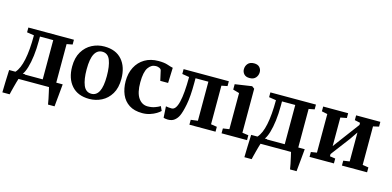

<svg xmlns="http://www.w3.org/2000/svg" viewBox="-85 -1315 4110 2013"><g transform="rotate(15 1970.0 -308.5)"><path d="M-1 180Q-0.5 135 1.8 67.5Q4 0 7 -64.5H75.5Q120 -112 142 -217.5Q164 -323 164 -483L86.5 -495V-547H581V-495L518.5 -483V-64.5H588.5Q586.5 -44 583.5 -10.8Q580.5 22.5 577 59.5Q573.5 96.5 570.2 129Q567 161.5 565.5 180H494.5Q491.5 157 484 121Q476.5 85 468.8 51Q461 17 457 0H126Q121 14 114 39.5Q107 65 99.5 93.2Q92 121.5 86.2 145.2Q80.5 169 78 180ZM181 -64.5 178.5 -61H372.5V-487H228.5V-439.5Q228.5 -352 219 -277Q209.5 -202 193 -147Q176.5 -92 155.5 -64.5Z M635.5 -271.5Q635.5 -368 674.2 -432.5Q713 -497 775.2 -529.2Q837.5 -561.5 909 -561.5Q1034.5 -561.5 1101.2 -485Q1168 -408.5 1168 -279Q1168 -180.5 1129.2 -116.2Q1090.5 -52 1028.2 -20.5Q966 11 894.5 11Q770 11 702.8 -65.5Q635.5 -142 635.5 -271.5ZM903.5 -47Q957 -47 985 -100.8Q1013 -154.5 1013 -267.5Q1013 -376 988.2 -439.5Q963.5 -503 902 -503Q848 -503 819 -449.8Q790 -396.5 790 -282.5Q790 -174 816 -110.5Q842 -47 903.5 -47Z M1217 -268.5Q1217 -354.5 1251.2 -420.8Q1285.5 -487 1348.2 -524.2Q1411 -561.5 1497 -561.5Q1559.5 -561.5 1597.2 -548.5Q1635 -535.5 1658 -531L1652 -365H1567L1543 -472Q1540 -486.5 1521.8 -494.8Q1503.5 -503 1484.5 -503Q1433.5 -503 1401.2 -455.2Q1369 -407.5 1368.5 -297.5Q1368 -183.5 1406.5 -127.8Q1445 -72 1507 -72Q1549.5 -72 1584.2 -84.2Q1619 -96.5 1641.5 -111L1663 -64Q1649 -49 1620.5 -31.5Q1592 -14 1553.2 -1.5Q1514.5 11 1470.5 11Q1383.5 11 1327.5 -25.5Q1271.5 -62 1244.5 -125Q1217.5 -188 1217 -268.5Z M1748 7Q1733.5 7 1721.2 4.8Q1709 2.5 1701 0L1693.5 -122.5Q1704 -120 1722.2 -118.2Q1740.5 -116.5 1757 -116.5Q1803 -116.5 1825.5 -210Q1848 -303.5 1848.5 -482L1771.5 -494.5V-547H2262.5V-494.5L2199 -482V-63L2264.5 -53V0H1981V-53L2056.5 -63V-487H1917V-438.5Q1917 -287.5 1899.2 -198.2Q1881.5 -109 1862 -69Q1846.5 -36.5 1819.5 -14.8Q1792.5 7 1748 7Z M2398 -63V-455L2329.5 -474.5V-533L2508 -559.5H2513.5L2539.5 -540V-62.5L2606.5 -53V0H2330V-53ZM2461.5 -635.5Q2422 -635.5 2402 -657.8Q2382 -680 2382 -710Q2382 -745.5 2404.2 -771.2Q2426.5 -797 2470.5 -797H2471.5Q2511 -797 2531 -774.8Q2551 -752.5 2551 -722.5Q2551 -687.5 2528.8 -661.5Q2506.5 -635.5 2462.5 -635.5Z M2626 180Q2626.5 135 2628.8 67.5Q2631 0 2634 -64.5H2702.5Q2747 -112 2769 -217.5Q2791 -323 2791 -483L2713.5 -495V-547H3208V-495L3145.5 -483V-64.5H3215.5Q3213.5 -44 3210.5 -10.8Q3207.5 22.5 3204 59.5Q3200.5 96.5 3197.2 129Q3194 161.5 3192.5 180H3121.5Q3118.5 157 3111 121Q3103.5 85 3095.8 51Q3088 17 3084 0H2753Q2748 14 2741 39.5Q2734 65 2726.5 93.2Q2719 121.5 2713.2 145.2Q2707.5 169 2705 180ZM2808 -64.5 2805.5 -61H2999.5V-487H2855.5V-439.5Q2855.5 -352 2846 -277Q2836.5 -202 2820 -147Q2803.5 -92 2782.5 -64.5Z M3285 0V-53L3348.5 -63V-482L3286.5 -495V-547H3557.5V-495L3490 -482V-172L3547.5 -249.5L3704 -459V-482L3644 -495V-547H3907V-495L3845 -481V-63L3909.5 -53V0H3636.5V-53L3704 -63V-377L3645.5 -291.5L3490 -86V-61.5L3549.5 -53V0Z"/></g></svg>

Font: Merriweather Text Regular
Style: Bold
Weight: 700
Designer: Eben Sorkin
Foundry: Eben Sorkin
Version: Version 2.100; ttfautohint (v1.7.19-72a1) -l 8 -r 50 -G 200 